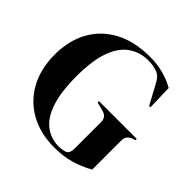

<svg xmlns="http://www.w3.org/2000/svg" viewBox="-178 -836 1013 1013"><g transform="rotate(45 328.0 -330.0)"><path d="M364 18Q262 18 184.5 -24.5Q107 -67 63.5 -145.5Q20 -224 20 -331Q20 -435 63 -513Q106 -591 187.5 -634.5Q269 -678 385 -678Q438 -678 483.5 -666Q529 -654 570 -631L574 -491H564L508 -595Q495 -620 484 -631Q473 -642 456 -648Q440 -653 426.5 -655.5Q413 -658 391 -658Q329 -658 281.5 -625Q234 -592 208 -520Q182 -448 182 -331Q182 -215 206.5 -142Q231 -69 276 -35.5Q321 -2 380 -2Q389 -2 397.5 -3.5Q406 -5 414 -7Q433 -10 439 -23Q445 -36 445 -54V-252Q445 -291 405 -300L359 -312V-322H641V-312L627 -308Q589 -296 589 -258V-41Q537 -12 483.5 3Q430 18 364 18Z"/></g></svg>

Font: DeepMind Serif Display
Style: Regular
Weight: 400
Designer: Frank Grießhammer / Modifications: Colophon Foundry
Foundry: Colophon Foundry
Version: Version 5.003; ttfautohint (v1.8.2)